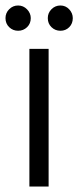

<svg xmlns="http://www.w3.org/2000/svg" viewBox="-36 -679 285 699"><path d="M71 0V-501H141V0ZM30 -567Q11 -567 -2.5 -580Q-16 -593 -16 -613Q-16 -632 -2.5 -645.5Q11 -659 30 -659Q49 -659 62.5 -645Q76 -631 76 -613Q76 -593 62.5 -580Q49 -567 30 -567ZM184 -567Q165 -567 151.5 -580Q138 -593 138 -613Q138 -632 151.5 -645.5Q165 -659 184 -659Q203 -659 216 -645Q229 -631 229 -613Q229 -593 216 -580Q203 -567 184 -567Z"/></svg>

Font: DM Sans 18pt Light
Style: Regular
Weight: 300
Designer: Colophon Foundry, Jonny Pinhorn
Foundry: Colophon Foundry
Version: Version 4.004;gftools[0.9.30]